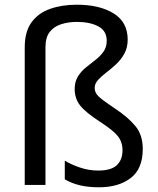

<svg xmlns="http://www.w3.org/2000/svg" viewBox="-20 -785 671 815"><path d="M522 -617Q522 -583 508 -557.5Q494 -532 473 -512.5Q452 -493 431 -477Q410 -461 396 -445.5Q382 -430 382 -412Q382 -399 388.5 -388Q395 -377 414 -362.5Q433 -348 470 -323Q524 -287 555 -249.5Q586 -212 586 -153Q586 -68 534.5 -29Q483 10 400 10Q353 10 317 1Q281 -8 255 -24V-103Q281 -87 319 -74Q357 -61 397 -61Q452 -61 476 -84Q500 -107 500 -147Q500 -183 479.5 -208Q459 -233 406 -267Q343 -308 320 -337.5Q297 -367 297 -407Q297 -438 310.5 -460Q324 -482 344.5 -498.5Q365 -515 385.5 -531Q406 -547 419.5 -566Q433 -585 433 -612Q433 -654 397.5 -673Q362 -692 306 -692Q271 -692 240.5 -682.5Q210 -673 191.5 -650Q173 -627 173 -584V0H85V-584Q85 -651 114 -690.5Q143 -730 193 -747.5Q243 -765 306 -765Q403 -765 462.5 -728Q522 -691 522 -617Z"/></svg>

Font: Noto Sans Shavian
Style: Regular
Weight: 400
Designer: Monotype Design Team
Foundry: Monotype Imaging Inc.
Version: Version 2.001; ttfautohint (v1.8.4.7-5d5b)